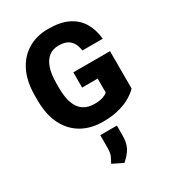

<svg xmlns="http://www.w3.org/2000/svg" viewBox="-243 -849 1168 1301"><g transform="rotate(-30 341.0 -198.5)"><path d="M632.8 -88.9Q615.2 -68.8 579.1 -45.9Q543 -22.9 487.3 -6.6Q431.6 9.8 353.5 9.8Q259.8 9.8 189.5 -30.5Q119.1 -70.8 80.1 -148.2Q41 -225.6 41 -336.4V-373.5Q41 -484.9 79.3 -562.5Q117.7 -640.1 186 -680.7Q254.4 -721.2 343.8 -721.2Q439.9 -721.2 501 -690.4Q562 -659.7 593.8 -604.7Q625.5 -549.8 632.3 -478.5H472.7Q467.8 -513.7 453.9 -538.1Q439.9 -562.5 414.6 -575.4Q389.2 -588.4 348.6 -588.4Q304.7 -588.4 273.4 -564.7Q242.2 -541 225.6 -493.7Q209 -446.3 209 -374.5V-336.4Q209 -265.6 226.1 -218.3Q243.2 -170.9 277.6 -147.2Q312 -123.5 364.3 -123.5Q394.5 -123.5 414.6 -128.2Q434.6 -132.8 447.5 -139.4Q460.4 -146 467.3 -152.3V-261.7H345.7V-380.9H632.8ZM420.9 154.3Q420.9 213.4 401.4 250Q381.8 286.6 338.9 323.7L257.8 284.2Q266.1 267.1 272.2 256.6Q278.3 246.1 282.5 235.8Q286.6 225.6 288.8 209Q291 192.4 291 163.6V79.1H420.9Z"/></g></svg>

Font: Heebo ExtraBold
Style: Regular
Weight: 800
Designer: Oded Ezer
Foundry: Ezer Type House
Version: Version 3.100